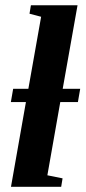

<svg xmlns="http://www.w3.org/2000/svg" viewBox="-20 -714 327 734"><path d="M219.7 -374.5H286.6L277.8 -323.7H210.4L161.1 -43.9L219.2 -32.2L213.9 0H22L79.1 -323.7H21.5L30.3 -374.5H88.4L137.2 -649.9L92.8 -661.6L98.1 -693.8H276.4Z"/></svg>

Font: Liberation Serif
Style: Bold Italic
Weight: 700
Italic angle: -16.333°
Designer: Steve Matteson
Foundry: Ascender Corporation
Version: Version 2.1.5